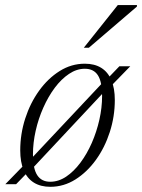

<svg xmlns="http://www.w3.org/2000/svg" viewBox="-42 -710 548 740"><path d="M285 -464.5Q322.5 -464.5 348.2 -448.5Q374 -432.5 387.2 -401.2Q400.5 -370 400.5 -324.5Q400.5 -261 381.2 -201.2Q362 -141.5 327.8 -94Q293.5 -46.5 248.5 -18.2Q203.5 10 152 10Q114.5 10 88.5 -6.2Q62.5 -22.5 49.2 -54Q36 -85.5 36 -130.5Q36 -193.5 55.2 -253.2Q74.5 -313 108.8 -360.5Q143 -408 188 -436.2Q233 -464.5 285 -464.5ZM151.5 -9.5Q183.5 -9.5 213 -29.2Q242.5 -49 267.8 -82.8Q293 -116.5 311.8 -159.2Q330.5 -202 341 -248.5Q351.5 -295 351.5 -340Q351.5 -395 335.2 -420Q319 -445 285 -445Q253.5 -445 224 -425.2Q194.5 -405.5 169.2 -371.8Q144 -338 125 -295.2Q106 -252.5 95.5 -206Q85 -159.5 85 -115Q85 -60 101.5 -34.8Q118 -9.5 151.5 -9.5ZM418 -454.5H460L385 -377.5L369 -366.5L83.5 -61.5L69 -50.5L20 0H-21.5L53 -76.5L68 -87.5L355 -393L369.5 -404ZM281 -526 412 -690.5H486L485.5 -684.5L300.5 -526Z"/></svg>

Font: Newsreader 36pt Light
Style: Italic
Weight: 300
Italic angle: -17°
Designer: Hugues Gentile
Foundry: Production Type
Version: Version 1.003